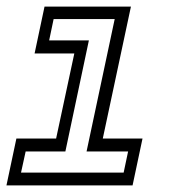

<svg xmlns="http://www.w3.org/2000/svg" viewBox="-20 -560 536 580"><path d="M-0.5 0 29.5 -141.5H149.5L204.5 -398.5H84.5L114.5 -540H375.5L290.5 -141.5H410.5L380.5 0ZM43.5 -38.5H353.5L367 -102.5H241.5L326.5 -502.5H142L128.5 -438H248.5L177.5 -102.5H57.5Z"/></svg>

Font: Tourney
Style: Italic
Weight: 400
Italic angle: -12°
Version: Version 1.015